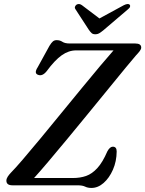

<svg xmlns="http://www.w3.org/2000/svg" viewBox="-20 -914 716 947"><path d="M362.5 0H41.5Q11.5 0 11.5 -23Q11.5 -32.5 18 -42.5Q24.5 -52.5 34 -62.5Q54 -82.5 92 -126.8Q130 -171 178.8 -230Q227.5 -289 280.2 -353.5Q333 -418 383.5 -479.5Q434 -541 475 -589.8Q516 -638.5 540 -665.5H355.5Q318.5 -665.5 284.2 -641.2Q250 -617 209.5 -562Q188.5 -536.5 167.5 -545Q146.5 -552.5 166 -582.5L224 -688Q233.5 -703.5 241 -709.8Q248.5 -716 259.5 -716Q275.5 -716 287.8 -707.8Q300 -699.5 325 -699.5H647Q676.5 -699.5 676.5 -679.5Q676.5 -671.5 669.2 -662Q662 -652.5 650.5 -640.5Q635 -623 599.8 -580Q564.5 -537 516.8 -478.5Q469 -420 416 -355.2Q363 -290.5 311.8 -228.5Q260.5 -166.5 217.5 -115.8Q174.5 -65 148 -36H341Q375.5 -36 404.8 -46.2Q434 -56.5 460 -84.8Q486 -113 509.5 -167.5Q522 -190.5 536.5 -190.5Q555.5 -190.5 555.5 -167Q555 -118 537 -77Q519 -36 491 -11.5Q463 13 431 13Q413 13 399.8 6.5Q386.5 0 362.5 0ZM492 -766.5Q480 -756.5 470.8 -750.8Q461.5 -745 450 -745Q438 -745 431.8 -750.8Q425.5 -756.5 418.5 -766.5L352.5 -868Q347.5 -875 350 -881.2Q352.5 -887.5 357.5 -891Q370 -898.5 384 -888.5L470.5 -823L591 -888.5Q611.5 -898.5 619.5 -891Q623 -887.5 621.5 -881.2Q620 -875 611 -868Z"/></svg>

Font: Fraunces 9pt S000
Style: Italic
Weight: 400
Italic angle: -16°
Version: Version 1.000; ttfautohint (v1.8.3)